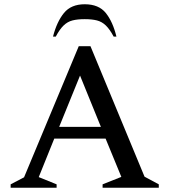

<svg xmlns="http://www.w3.org/2000/svg" viewBox="-20 -882 796 902"><path d="M30 0V-16L93 -49L350 -665H405L659 -52L726 -16V0H462V-16L550 -51L476 -231H235L162 -50L246 -16V0ZM258 -286H454L356 -527ZM229 -710Q247 -780 280.5 -821Q314 -862 378 -862Q444 -862 477 -821Q510 -780 527 -710H514Q496 -744 477.5 -762Q459 -780 435.5 -786Q412 -792 378 -792Q344 -792 320.5 -786Q297 -780 278.5 -762Q260 -744 242 -710Z"/></svg>

Font: Spectral Medium
Style: Regular
Weight: 500
Designer: Jean-Baptiste Levee
Foundry: Production Type
Version: Version 2.001